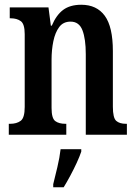

<svg xmlns="http://www.w3.org/2000/svg" viewBox="-20 -567 575 808"><path d="M17 0V-46H23Q50 -46 67 -58.5Q84 -71 84 -117V-423Q84 -466 67.5 -478Q51 -490 25 -490H21V-536H184L194 -459H198Q217 -504 246 -525.5Q275 -547 322 -547Q387 -547 421 -500.5Q455 -454 455 -352V-118Q455 -71 469 -58.5Q483 -46 510 -46H514V0H341V-339Q341 -403 327 -439.5Q313 -476 277 -476Q246 -476 229 -453Q212 -430 204.5 -393.5Q197 -357 197 -316V-113Q197 -69 212.5 -57.5Q228 -46 255 -46H259V0ZM204 208Q212 176 221.5 136Q231 96 235 61H322V71Q315 92 302.5 119Q290 146 275.5 173Q261 200 248 221H204Z"/></svg>

Font: Noto Serif Georgian ExtraCondensed SemiBold
Style: Regular
Weight: 600
Width: 2
Designer: Monotype Design Team, Akaki Razmadze
Foundry: Google LLC
Version: Version 2.003; ttfautohint (v1.8.4.7-5d5b)